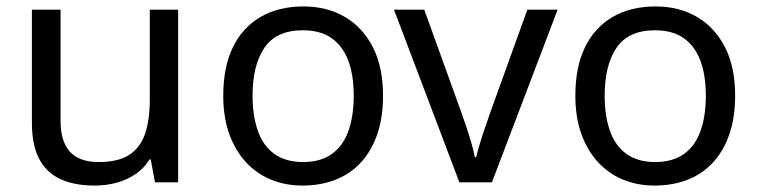

<svg xmlns="http://www.w3.org/2000/svg" viewBox="-20 -566 2356 596"><path d="M533 -536V0H461L448 -71H444Q427 -43 400 -25Q373 -7 341 1.5Q309 10 274 10Q210 10 166.5 -10.5Q123 -31 101 -74Q79 -117 79 -185V-536H168V-191Q168 -127 197 -95Q226 -63 287 -63Q347 -63 381.5 -85.5Q416 -108 430.5 -151.5Q445 -195 445 -257V-536Z M1169 -269Q1169 -202 1151.5 -150.5Q1134 -99 1101.5 -63Q1069 -27 1022.5 -8.5Q976 10 919 10Q866 10 821 -8.5Q776 -27 743 -63Q710 -99 691.5 -150.5Q673 -202 673 -269Q673 -358 703 -419.5Q733 -481 789 -513.5Q845 -546 922 -546Q995 -546 1050.5 -513.5Q1106 -481 1137.5 -419.5Q1169 -358 1169 -269ZM764 -269Q764 -206 780.5 -159.5Q797 -113 832 -88Q867 -63 921 -63Q975 -63 1010 -88Q1045 -113 1061.5 -159.5Q1078 -206 1078 -269Q1078 -333 1061 -378Q1044 -423 1009.5 -447.5Q975 -472 920 -472Q838 -472 801 -418Q764 -364 764 -269Z M1406 0 1203 -536H1297L1411 -220Q1419 -198 1428 -171Q1437 -144 1444 -119.5Q1451 -95 1454 -78H1458Q1462 -95 1469.5 -120Q1477 -145 1486.5 -172Q1496 -199 1503 -220L1617 -536H1711L1507 0Z M2262 -269Q2262 -202 2244.5 -150.5Q2227 -99 2194.5 -63Q2162 -27 2115.5 -8.5Q2069 10 2012 10Q1959 10 1914 -8.5Q1869 -27 1836 -63Q1803 -99 1784.5 -150.5Q1766 -202 1766 -269Q1766 -358 1796 -419.5Q1826 -481 1882 -513.5Q1938 -546 2015 -546Q2088 -546 2143.5 -513.5Q2199 -481 2230.5 -419.5Q2262 -358 2262 -269ZM1857 -269Q1857 -206 1873.5 -159.5Q1890 -113 1925 -88Q1960 -63 2014 -63Q2068 -63 2103 -88Q2138 -113 2154.5 -159.5Q2171 -206 2171 -269Q2171 -333 2154 -378Q2137 -423 2102.5 -447.5Q2068 -472 2013 -472Q1931 -472 1894 -418Q1857 -364 1857 -269Z"/></svg>

Font: hingu115
Style: Book
Weight: 400
Designer: Jelle Bosma - Monotype Design Team
Foundry: Monotype Imaging Inc.
Version: Version 2.003